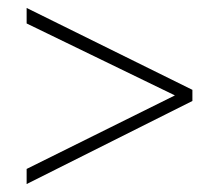

<svg xmlns="http://www.w3.org/2000/svg" viewBox="-20 -596 551 483"><path d="M47 -171 420 -356 47 -537V-576L464 -370V-342L47 -133Z"/></svg>

Font: Noto Sans Sinhala UI SemiCondensed ExtraLight
Style: Regular
Weight: 200
Width: 4
Designer: Jelle Bosma - Monotype Design Team
Foundry: Monotype Imaging Inc.
Version: Version 2.006; ttfautohint (v1.8.4.7-5d5b)